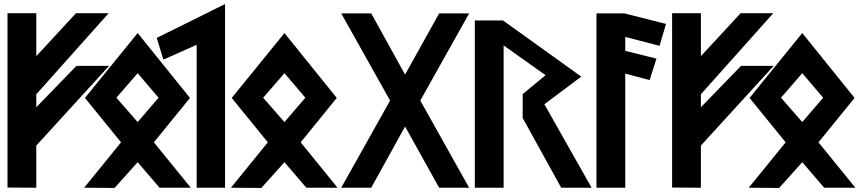

<svg xmlns="http://www.w3.org/2000/svg" viewBox="-20 -926 4249 947"><path d="M159 0V-208L518 -601H357L159 -397V-461L516 -861H355L159 -649V-861H17V-1Z M762 -444 659 -324 554 -444 659 -565ZM399 -443 577 -224 395 0 545 1 659 -126 767 0H921L739 -224L917 -443L659 -763Z M1090 -906 753 -739 786 -632 950 -705V0H1090Z M1486 -444 1383 -324 1278 -444 1383 -565ZM1123 -443 1301 -224 1119 0 1269 1 1383 -126 1491 0H1645L1463 -224L1641 -443L1383 -763Z M2053 -430 2294 -860H2146L1978 -558L1811 -860H1663L1904 -430L1663 0H1811L1978 -302L2146 0H2294Z M2665 -412 2847 -548 2461 -825H2322V0H2464V-702L2671 -555L2558 -462V-344L2748 0H2898Z M2922 0H3064V-563L3184 -531L3218 -637L3064 -675V-744L3233 -700L3265 -808L3060 -860H2922Z M3437 0V-208L3796 -601H3635L3437 -397V-461L3794 -861H3633L3437 -649V-861H3295V-1Z M4040 -444 3937 -324 3832 -444 3937 -565ZM3677 -443 3855 -224 3673 0 3823 1 3937 -126 4045 0H4199L4017 -224L4195 -443L3937 -763Z"/></svg>

Font: Ny Stormning
Style: Hf
Weight: 700
Designer: Robert Jablonski, Mew Too
Foundry: Cannot Into Space Fonts
Version: Version 0.90